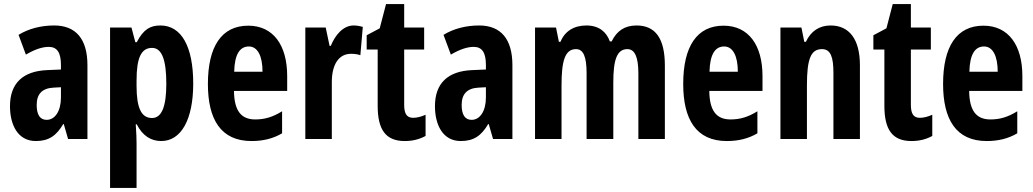

<svg xmlns="http://www.w3.org/2000/svg" viewBox="-20 -682 5068 942"><path d="M246 -557C180 -557 120 -541 71 -511L107 -414C151 -440 188 -452 219 -452C261 -452 279 -423 279 -363V-341L211 -338C94 -333 29 -275 29 -161C29 -73 65 10 156 10C220 10 257 -17 290 -73H293L314 0H409V-362C409 -491 352 -557 246 -557ZM242 -252 279 -254V-204C279 -137 250 -94 209 -94C177 -94 160 -118 160 -167C160 -221 187 -249 242 -252Z M767 -557C718 -557 684 -539 651 -475H644L625 -547H520V240H650V21C650 1 649 -30 646 -72H651C679 -16 721 10 771 10C869 10 928 -96 928 -272C928 -454 870 -557 767 -557ZM726 -447C774 -447 796 -389 796 -271C796 -158 773 -103 726 -103C674 -103 650 -151 650 -260V-287C650 -399 673 -447 726 -447Z M1198 -556C1067 -556 1000 -454 1000 -270C1000 -97 1063 10 1214 10C1271 10 1320 -2 1364 -28V-136C1317 -107 1278 -96 1232 -96C1162 -96 1129 -140 1128 -236H1389V-309C1389 -460 1321 -556 1198 -556ZM1201 -454C1244 -454 1268 -407 1268 -330H1129C1131 -418 1158 -454 1201 -454Z M1715 -557C1663 -557 1624 -509 1603 -457H1597L1578 -547H1478V0H1608V-279C1608 -364 1641 -418 1702 -418C1720 -418 1735 -416 1748 -411L1760 -550C1742 -555 1729 -557 1715 -557Z M2007 -104C1975 -104 1963 -125 1963 -168V-439H2061V-547H1963V-662H1874L1843 -543L1779 -509V-439H1833V-163C1833 -46 1872 10 1966 10C2005 10 2039 1 2068 -15V-119C2046 -109 2025 -104 2007 -104Z M2331 -557C2265 -557 2205 -541 2156 -511L2192 -414C2236 -440 2273 -452 2304 -452C2346 -452 2364 -423 2364 -363V-341L2296 -338C2179 -333 2114 -275 2114 -161C2114 -73 2150 10 2241 10C2305 10 2342 -17 2375 -73H2378L2399 0H2494V-362C2494 -491 2437 -557 2331 -557ZM2327 -252 2364 -254V-204C2364 -137 2335 -94 2294 -94C2262 -94 2245 -118 2245 -167C2245 -221 2272 -249 2327 -252Z M3103 -557C3044 -557 3006 -530 2981 -479H2972C2956 -524 2920 -557 2857 -557C2796 -557 2751 -529 2730 -477H2722L2708 -547H2605V0H2735V-261C2735 -379 2750 -441 2806 -441C2842 -441 2858 -404 2858 -323V0H2989V-277C2989 -387 3006 -441 3058 -441C3094 -441 3112 -403 3112 -322V0H3242V-360C3242 -493 3196 -557 3103 -557Z M3530 -556C3399 -556 3332 -454 3332 -270C3332 -97 3395 10 3546 10C3603 10 3652 -2 3696 -28V-136C3649 -107 3610 -96 3564 -96C3494 -96 3461 -140 3460 -236H3721V-309C3721 -460 3653 -556 3530 -556ZM3533 -454C3576 -454 3600 -407 3600 -330H3461C3463 -418 3490 -454 3533 -454Z M4055 -557C4000 -557 3958 -529 3934 -477H3926L3912 -547H3809V0H3939V-263C3939 -393 3958 -441 4013 -441C4056 -441 4069 -401 4069 -324V0H4199V-362C4199 -489 4147 -557 4055 -557Z M4493 -104C4461 -104 4449 -125 4449 -168V-439H4547V-547H4449V-662H4360L4329 -543L4265 -509V-439H4319V-163C4319 -46 4358 10 4452 10C4491 10 4525 1 4554 -15V-119C4532 -109 4511 -104 4493 -104Z M4805 -556C4674 -556 4607 -454 4607 -270C4607 -97 4670 10 4821 10C4878 10 4927 -2 4971 -28V-136C4924 -107 4885 -96 4839 -96C4769 -96 4736 -140 4735 -236H4996V-309C4996 -460 4928 -556 4805 -556ZM4808 -454C4851 -454 4875 -407 4875 -330H4736C4738 -418 4765 -454 4808 -454Z"/></svg>

Font: Noto Sans Arabic UI XCn
Style: Bold
Weight: 700
Width: 2
Designer: Monotype Design Team, Nadine Chahine and Nizar Qandah
Foundry: Monotype Imaging Inc.
Version: Version 2.010